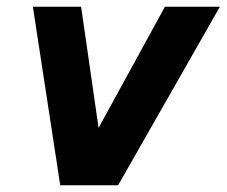

<svg xmlns="http://www.w3.org/2000/svg" viewBox="-20 -550 673 570"><path d="M330.6 0H158.8L77.6 -530H220.8L281.2 -111H240.2L469.6 -530H632.8Z"/></svg>

Font: Be Vietnam Pro Variable Thin
Style: Italic
Weight: 100
Italic angle: -12°
Designer: Lam Bao, Tony Le, Vietanh Nguyen
Foundry: Yellow Type Foundry
Version: Version 1.002